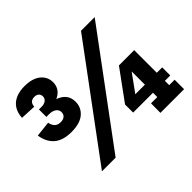

<svg xmlns="http://www.w3.org/2000/svg" viewBox="-158 -1020 1276 1276"><g transform="rotate(-45 480.0 -382.0)"><path d="M20.5 -469.5 129.5 -481.5Q134 -454.5 149.2 -439.5Q164.5 -424.5 192 -424.5Q216 -424.5 229.2 -436.2Q242.5 -448 242.5 -468Q242.5 -490 224 -503.5Q205.5 -517 173.5 -517V-569.5Q260.5 -569.5 309 -539.8Q357.5 -510 357.5 -451Q357.5 -397 316.8 -362.2Q276 -327.5 196 -327.5Q116 -327.5 73.2 -364.8Q30.5 -402 20.5 -469.5ZM29.5 -627Q34 -695.5 76 -730Q118 -764.5 189.5 -764.5Q263.5 -764.5 303.5 -732Q343.5 -699.5 343.5 -648Q343.5 -594.5 298.2 -564.5Q253 -534.5 173.5 -535V-587Q199 -587 214 -598.8Q229 -610.5 229 -629.5Q229 -647 217.5 -657.5Q206 -668 186.5 -668Q142.5 -668 139.5 -622ZM148.5 -587H173.5V-517H148.5ZM154 0 716 -759H844.5L282.5 0ZM875 -418V-89H926V0H703.5L704 -89H763V-371L731.5 -418ZM925.5 -205.5V-129.5H576.5V-205.5ZM731.5 -418 809 -393.5 649.5 -173 576.5 -205.5Z"/></g></svg>

Font: Hepta Slab ExtraLight
Style: Bold
Weight: 700
Version: Version 1.102